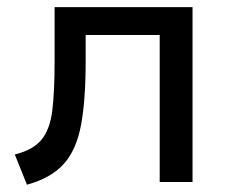

<svg xmlns="http://www.w3.org/2000/svg" viewBox="-20 -510 639 538"><path d="M55.5 7.5 21.5 -77Q73 -90 96.5 -118.8Q120 -147.5 126.5 -200Q133 -252.5 133 -336.5V-490H519.5V0H427.5V-412H220V-336.5Q220 -230 207.2 -160.5Q194.5 -91 159 -51Q123.5 -11 55.5 7.5Z"/></svg>

Font: Geologica Light
Style: Regular
Weight: 300
Designer: Sindre Bremnes, Frode Helland
Foundry: Monokrom Skriftforlag AS
Version: Version 1.010; ttfautohint (v1.8.4.7-5d5b);gftools[0.9.28]